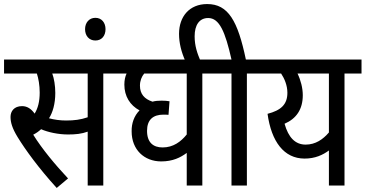

<svg xmlns="http://www.w3.org/2000/svg" viewBox="-20 -916 1805 948"><path d="M490 -553H574V-622H0V-553H162C170 -529 176 -495 176 -459C176 -414 167 -381 151 -355C134 -379 114 -392 89 -392C49 -392 32 -366 32 -339C32 -312 40 -283 67 -239C105 -177 170 -87 260 12L316 -35C254 -101 188 -180 144 -251C158 -258 171 -267 183 -278C217 -263 268 -252 316 -252C354 -252 383 -255 413 -266V0H490ZM306 -321C277 -321 248 -325 222 -332C240 -360 253 -403 253 -457C253 -493 247 -529 238 -553H413V-337C378 -325 347 -321 306 -321Z M400 -772C400 -739 420 -716 451 -716C482 -716 501 -739 501 -772C501 -804 482 -828 451 -828C420 -828 400 -804 400 -772Z M1063 -553V-622H561V-553H605C598 -538 594 -520 594 -498C594 -441 622 -396 669 -371C642 -344 629 -306 630 -267C630 -177 692 -119 776 -119C833 -119 871 -138 902 -161V0H979V-553ZM706 -270C706 -325 736 -350 787 -350C794 -350 804 -350 812 -349L817 -416C807 -418 792 -419 778 -419C762 -419 747 -418 733 -414C693 -427 671 -452 671 -493C671 -517 679 -537 692 -553H902V-252C873 -216 835 -188 783 -188C737 -188 706 -212 706 -270Z M895 -615H970C954 -653 941 -689 941 -737C941 -792 964 -827 1008 -827C1063 -827 1092 -760 1123 -622H1051V-553H1123V0H1199V-553H1283V-622H1194C1154 -813 1107 -896 1003 -896C915 -896 864 -834 864 -749C864 -704 875 -660 895 -615Z M1765 -622H1271V-553H1368C1384 -529 1399 -495 1399 -458C1399 -399 1366 -371 1301 -354C1320 -217 1382 -133 1484 -133C1536 -133 1574 -151 1604 -173V0H1681V-553H1765ZM1385 -305C1443 -330 1475 -376 1475 -446C1475 -481 1465 -520 1449 -553H1604V-262C1575 -228 1538 -202 1489 -202C1438 -202 1404 -237 1385 -305Z"/></svg>

Font: Noto Sans Devanagari UI Condensed
Style: Regular
Weight: 400
Width: 3
Designer: Jelle Bosma - Monotype Design Team
Foundry: Monotype Imaging Inc.
Version: Version 2.004